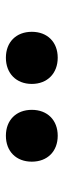

<svg xmlns="http://www.w3.org/2000/svg" viewBox="198 -1173 216 652"><g transform="rotate(90 306.0 -847.0)"><path d="M353 -847C353 -794 388 -759 441 -759C494 -759 529 -794 529 -847C529 -900 494 -935 441 -935C388 -935 353 -900 353 -847ZM88 -847C88 -794 123 -759 176 -759C229 -759 265 -794 265 -847C265 -900 229 -935 176 -935C123 -935 88 -900 88 -847Z"/></g></svg>

Font: Venom Sans
Style: Regular
Weight: 400
Version: Version 1.001